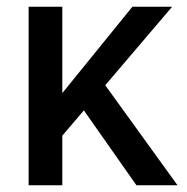

<svg xmlns="http://www.w3.org/2000/svg" viewBox="-20 -550 555 570"><path d="M158 -139V-265L373 -530H491ZM65 0V-530H165V0ZM385 0 218 -238 283 -310 507 0Z"/></svg>

Font: Radio Canada Big
Style: Regular
Weight: 400
Designer: Étienne Aubert Bonn
Foundry: Coppers and Brasses
Version: Version 1.001